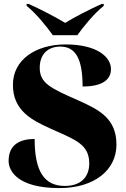

<svg xmlns="http://www.w3.org/2000/svg" viewBox="-20 -951 645 981"><path d="M250 -771H375C407 -816 462 -883 510 -921V-931H500C441 -905 354 -860 313 -834C271 -860 185 -905 126 -931H116V-921C164 -883 218 -816 250 -771ZM284 10C462 10 575 -82 575 -212C575 -345 488 -390 380 -438C237 -501 183 -526 183 -605C183 -676 227 -713 288 -713C366 -713 402 -651 402 -509C509 -509 547 -548 547 -598C547 -659 477 -724 315 -724C163 -724 46 -646 46 -518C46 -385 143 -337 240 -293C365 -237 436 -214 436 -116C436 -45 392 -1 311 -1C205 -1 157 -77 157 -241C90 -241 24 -218 24 -129C24 -78 69 10 284 10Z"/></svg>

Font: Noto Serif Display Black
Style: Regular
Weight: 900
Designer: Monotype Design Team
Foundry: Monotype Imaging Inc.
Version: Version 2.009